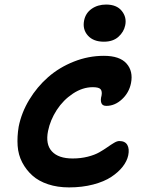

<svg xmlns="http://www.w3.org/2000/svg" viewBox="-20 -876 643 843"><path d="M436 -692.9Q390.1 -692.9 366 -719.7Q341.8 -746.6 349.1 -785.2Q355.5 -818.4 382.3 -837.2Q409.2 -856 445.8 -856Q492.2 -856 514.6 -828.1Q537.1 -800.3 529.8 -765.1Q523.9 -735.8 500 -714.4Q476.1 -692.9 436 -692.9ZM283.2 -53.2Q232.4 -53.2 191.2 -66.9Q149.9 -80.6 122.6 -105Q95.2 -129.4 77.6 -162.8Q60.1 -196.3 57.4 -236.1Q54.7 -275.9 62 -319.8Q74.2 -381.3 108.4 -438Q142.6 -494.6 191.4 -537.4Q240.2 -580.1 304.2 -605.5Q368.2 -630.9 436 -630.9Q505.4 -630.9 535.4 -597.2Q565.4 -563.5 555.2 -511.2Q546.9 -469.2 515.6 -440.2Q484.4 -411.1 446.8 -411.1Q429.2 -411.1 424.8 -424.3Q420.4 -437.5 425.8 -456.1Q429.2 -474.6 421.9 -483.9Q414.6 -493.2 387.2 -493.2Q342.8 -493.2 300.3 -465.1Q257.8 -437 229.2 -393.1Q200.7 -349.1 190.9 -300.8Q179.2 -242.2 208 -211.2Q236.8 -180.2 298.8 -180.2Q334.5 -180.2 365.2 -188Q396 -195.8 416 -207.3Q436 -218.8 451.9 -230Q467.8 -241.2 481 -249Q494.1 -256.8 503.9 -256.8Q529.3 -256.8 539.1 -239.5Q548.8 -222.2 543 -193.8Q537.6 -168.5 518.8 -144.3Q500 -120.1 468.8 -99.4Q437.5 -78.6 389.2 -65.9Q340.8 -53.2 283.2 -53.2Z"/></svg>

Font: Shantell Sans Irregular
Style: Italic
Weight: 600
Italic angle: -11.31°
Designer: Stephen Nixon, Anya Danilova, Shantell Martin
Foundry: Arrow Type
Version: Version 1.006;[9816181b4]